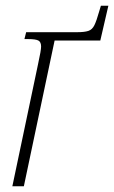

<svg xmlns="http://www.w3.org/2000/svg" viewBox="-20 -648 397 668"><path d="M112 -423Q118 -450 120.5 -465Q123 -480 123 -486Q123 -502 113.5 -507Q104 -512 78 -512H65L71 -536H248Q274 -536 287.5 -540.5Q301 -545 308.5 -560.5Q316 -576 325 -608L331 -628H357L329 -507H170L63 0H23Z"/></svg>

Font: Noto Serif ExtraCondensed ExtraLight
Style: Italic
Weight: 200
Width: 2
Italic angle: -12°
Designer: Monotype Design Team
Foundry: Monotype Imaging Inc.
Version: Version 2.014; ttfautohint (v1.8.4.7-5d5b)